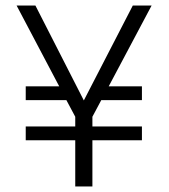

<svg xmlns="http://www.w3.org/2000/svg" viewBox="-20 -674 612 694"><path d="M493 -167H314V0H252V-167H73V-217H252V-252L220 -312H73V-362H194L40 -654H108L283 -311L460 -654H528L373 -362H493V-312H346L314 -252V-217H493Z"/></svg>

Font: Hind Vadodara Light
Style: Regular
Weight: 300
Designer: Hitesh Malaviya
Foundry: Indian Type Foundry
Version: Version 1.000;PS 1.0;hotconv 1.0.86;makeotf.lib2.5.63406; tt